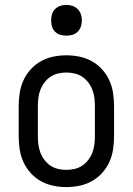

<svg xmlns="http://www.w3.org/2000/svg" viewBox="-20 -753 540 781"><path d="M250 8Q223 8 196.5 2.5Q170 -3 146.5 -16Q123 -29 104.5 -49.5Q86 -70 75 -94.5Q64 -119 60 -146Q56 -173 56 -200V-320Q56 -347 60 -374Q64 -401 75 -425.5Q86 -450 104.5 -470.5Q123 -491 146.5 -504Q170 -517 196.5 -522.5Q223 -528 250 -528Q277 -528 303.5 -522.5Q330 -517 353.5 -504Q377 -491 395.5 -470.5Q414 -450 425 -425.5Q436 -401 440 -374Q444 -347 444 -320V-200Q444 -173 440 -146Q436 -119 425 -94.5Q414 -70 395.5 -49.5Q377 -29 353.5 -16Q330 -3 303.5 2.5Q277 8 250 8ZM250 -62Q267 -62 284 -66Q301 -70 315 -79.5Q329 -89 339.5 -103Q350 -117 356 -133Q362 -149 364 -166Q366 -183 366 -200V-320Q366 -337 364 -354Q362 -371 356 -387Q350 -403 339.5 -417Q329 -431 315 -440.5Q301 -450 284 -454Q267 -458 250 -458Q233 -458 216 -454Q199 -450 185 -440.5Q171 -431 160.5 -417Q150 -403 144 -387Q138 -371 136 -354Q134 -337 134 -320V-200Q134 -183 136 -166Q138 -149 144 -133Q150 -117 160.5 -103Q171 -89 185 -79.5Q199 -70 216 -66Q233 -62 250 -62ZM250 -608Q237 -608 225 -611.5Q213 -615 204 -624Q195 -633 191.5 -645Q188 -657 188 -670Q188 -683 191.5 -695Q195 -707 204 -716Q213 -725 225 -729Q237 -733 250 -733Q263 -733 275 -729Q287 -725 296 -716Q305 -707 309 -695Q313 -683 313 -670Q313 -657 309 -645Q305 -633 296 -624Q287 -615 275 -611.5Q263 -608 250 -608Z"/></svg>

Font: Iosevka Fixed
Style: Regular
Weight: 400
Monospace: yes
Designer: Belleve Invis
Foundry: Belleve Invis
Version: Version 33.2.4